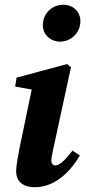

<svg xmlns="http://www.w3.org/2000/svg" viewBox="-20 -768 359 803"><path d="M47.6 -50.9C47.6 -8.3 77.9 15.1 124.6 15.1C210.6 15.1 274.1 -50.4 314.1 -117.6L283.3 -138C250.5 -95.8 228.5 -76.1 211.7 -76.1C202.1 -76.1 194.7 -83.3 194.7 -96.6C194.7 -106.9 197.3 -120.7 201.5 -139.3L276.8 -486.6L261 -500.2L49.4 -443.4L43.3 -405.9L139.4 -388.8L117.4 -416.4L61.9 -149.7C56.1 -119.4 47.6 -78.1 47.6 -50.9ZM231.6 -593.8C275.6 -593.8 316.2 -629.9 316.2 -679.4C316.2 -719.3 285.9 -748.2 244.2 -748.2C200.1 -748.2 159.1 -713 159.1 -663.5C159.1 -620.5 193.7 -593.8 231.6 -593.8Z"/></svg>

Font: Source Serif 4 Variable
Style: Italic
Weight: 400
Italic angle: -12°
Designer: Frank Grießhammer
Foundry: Adobe Systems Incorporated
Version: Version 4.004;hotconv 1.0.116;makeotfexe 2.5.65601